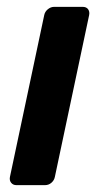

<svg xmlns="http://www.w3.org/2000/svg" viewBox="-20 -540 304 560"><path d="M28 0Q18 0 12.5 -7Q7 -14 9 -24L109 -496Q111 -506 119.5 -513Q128 -520 138 -520H221Q232 -520 237 -513Q242 -506 240 -496L140 -24Q138 -14 130 -7Q122 0 111 0Z"/></svg>

Font: Rubik Medium
Style: Italic
Weight: 500
Italic angle: -12°
Designer: Hubert and Fischer
Foundry: Hubert and Fischer
Version: Version 2.300;gftools[0.9.30]